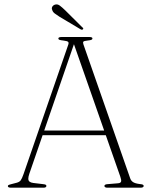

<svg xmlns="http://www.w3.org/2000/svg" viewBox="-20 -872 704 892"><path d="M169.5 -265.5H472.5L477.5 -244H162.5ZM195.5 -8Q195.5 -4.5 192.2 -2.2Q189 0 182 0H31Q23.5 0 20 -2Q16.5 -4 16.5 -7.5Q16.5 -10.5 19.5 -12.2Q22.5 -14 32.5 -16.5L57.5 -23Q70.5 -26.5 76.2 -34.2Q82 -42 89.5 -63.5L296.5 -662.5Q300.5 -673 296.8 -677.2Q293 -681.5 275.5 -683.5Q261.5 -685 256.2 -687Q251 -689 251 -693Q251 -696.5 254.8 -698.2Q258.5 -700 265 -700H396Q403 -700 406.2 -698.2Q409.5 -696.5 409.5 -693.5Q409.5 -689.5 405 -687.2Q400.5 -685 386 -683.5Q370.5 -682 367.5 -678.5Q364.5 -675 367.5 -666L584.5 -44.5Q588.5 -32 598.5 -25.8Q608.5 -19.5 629 -17Q640 -16 643.8 -14Q647.5 -12 647.5 -8Q647.5 -4.5 643.8 -2.2Q640 0 633 0H478.5Q472.5 0 468.8 -2.2Q465 -4.5 465 -8Q465 -11.5 468.5 -13.8Q472 -16 480 -16.5L528 -20.5Q540.5 -21.5 542.5 -28.5Q544.5 -35.5 539 -51L318.5 -681L329 -682.5L116 -64Q111.5 -50.5 111.5 -41.8Q111.5 -33 117.2 -28.2Q123 -23.5 134.5 -22L180.5 -16.5Q189 -15.5 192.2 -13.8Q195.5 -12 195.5 -8ZM283.5 -823.5 362 -745.5Q364.5 -744 366.2 -741.2Q368 -738.5 365.5 -736Q363.5 -734 360.5 -734Q357.5 -734 355 -735.5L256 -794.5Q243.5 -802.5 234.2 -809.5Q225 -816.5 222.5 -826Q219 -833.5 222.8 -840.5Q226.5 -847.5 235.5 -850.5Q247 -854 257.8 -846Q268.5 -838 283.5 -823.5Z"/></svg>

Font: Fraunces Thin
Style: Regular
Weight: 250
Version: Version 1.000;[b76b70a41]